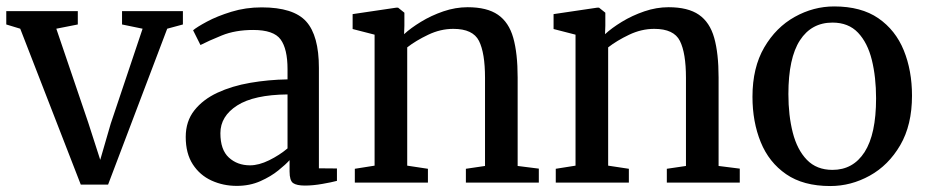

<svg xmlns="http://www.w3.org/2000/svg" viewBox="-23 -582 2952 612"><path d="M-3 -504V-546.5H225V-504L156.5 -490.5L258 -192L296.5 -72.5L330 -188L431.5 -490.5L366 -504V-546.5H560V-504L510 -490.5L321.5 6.5H234.5L41.5 -490.5Z M569 -145.5Q569 -195.5 596.5 -230.2Q624 -265 670.2 -286.5Q716.5 -308 774.5 -318Q832.5 -328 893.5 -329V-361.5Q893.5 -426 871.5 -456.2Q849.5 -486.5 784 -486.5Q727 -486.5 684 -469Q641 -451.5 616 -438.5L592.5 -485.5Q604 -495.5 636.5 -513Q669 -530.5 714.5 -544.5Q760 -558.5 811 -558.5Q912.5 -558.5 953 -513.5Q993.5 -468.5 993.5 -365.5V-45.5L1051 -45V-5.5Q1034.5 -1 1004.5 4.2Q974.5 9.5 949 9.5Q922.5 9.5 911.2 1.5Q900 -6.5 900 -35.5V-71.5Q888 -58 864.2 -38.8Q840.5 -19.5 806.8 -4.5Q773 10.5 731.5 10.5Q688.5 10.5 651.2 -6.5Q614 -23.5 591.5 -58.2Q569 -93 569 -145.5ZM774 -55Q802 -55 835 -71.2Q868 -87.5 893.5 -109V-281Q786.5 -280 733 -245.8Q679.5 -211.5 679.5 -157.5Q679.5 -104.5 706.5 -79.8Q733.5 -55 774 -55Z M1171 -54V-471.5L1101 -489.5V-537L1239.5 -557.5H1246L1266 -541.5V-500L1265 -473Q1286 -492.5 1318.8 -512.5Q1351.5 -532.5 1390.2 -545.8Q1429 -559 1467.5 -559Q1529.5 -559 1564.2 -535Q1599 -511 1613 -461.5Q1627 -412 1627 -335V-53L1694.5 -44.5V0H1462V-44L1523 -53V-334Q1523 -413 1503.8 -451.5Q1484.5 -490 1422 -490Q1381 -490 1341.8 -471.2Q1302.5 -452.5 1275 -431V-54L1341 -44V0H1108V-44Z M1811.5 -54V-471.5L1741.5 -489.5V-537L1880 -557.5H1886.5L1906.5 -541.5V-500L1905.5 -473Q1926.5 -492.5 1959.2 -512.5Q1992 -532.5 2030.8 -545.8Q2069.5 -559 2108 -559Q2170 -559 2204.8 -535Q2239.5 -511 2253.5 -461.5Q2267.5 -412 2267.5 -335V-53L2335 -44.5V0H2102.5V-44L2163.5 -53V-334Q2163.5 -413 2144.2 -451.5Q2125 -490 2062.5 -490Q2021.5 -490 1982.2 -471.2Q1943 -452.5 1915.5 -431V-54L1981.5 -44V0H1748.5V-44Z M2375.5 -273.5Q2375.5 -366.5 2413 -430.8Q2450.5 -495 2510.2 -528.2Q2570 -561.5 2636 -561.5Q2722 -561.5 2776.8 -523.8Q2831.5 -486 2857.8 -421.5Q2884 -357 2884 -277Q2884 -183.5 2846.5 -119.2Q2809 -55 2749.2 -22Q2689.5 11 2623.5 11Q2537.5 11 2482.8 -26.8Q2428 -64.5 2401.8 -129Q2375.5 -193.5 2375.5 -273.5ZM2630.5 -40.5Q2696.5 -40.5 2733 -97.5Q2769.5 -154.5 2769.5 -268.5Q2769.5 -336 2756 -390.8Q2742.5 -445.5 2712 -477.8Q2681.5 -510 2630.5 -510Q2563.5 -510 2526.8 -453.5Q2490 -397 2490 -282Q2490 -214 2504 -159.2Q2518 -104.5 2549 -72.5Q2580 -40.5 2630.5 -40.5Z"/></svg>

Font: Merriweather Text
Style: Regular
Weight: 400
Designer: Eben Sorkin
Foundry: Eben Sorkin
Version: Version 2.100; ttfautohint (v1.7.19-72a1) -l 8 -r 50 -G 200 